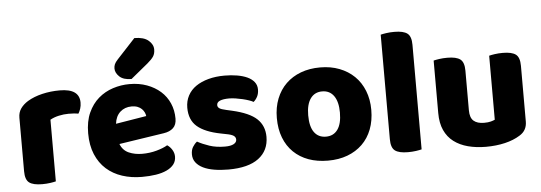

<svg xmlns="http://www.w3.org/2000/svg" viewBox="-50 -898 2989 1061"><g transform="rotate(-5 1445.0 -367.5)"><path d="M222 -1Q211 2 190.5 5Q170 8 146 8Q96 8 74 -8.5Q52 -25 52 -72V-369Q52 -398 67 -419.5Q82 -441 108 -457Q143 -478 189.5 -489Q236 -500 287 -500Q396 -500 396 -423Q396 -405 391 -389.5Q386 -374 379 -363Q360 -367 324 -367Q298 -367 270.5 -361Q243 -355 222 -343Z M590 -176Q604 -140 637 -125.5Q670 -111 711 -111Q753 -111 791 -121.5Q829 -132 852 -146Q868 -136 879 -118Q890 -100 890 -80Q890 -55 876 -37Q862 -19 836.5 -7Q811 5 776 10.5Q741 16 699 16Q640 16 589.5 -0.5Q539 -17 502 -50Q465 -83 444 -133Q423 -183 423 -250Q423 -316 444.5 -363.5Q466 -411 501.5 -441.5Q537 -472 582 -486.5Q627 -501 674 -501Q727 -501 770.5 -485Q814 -469 845.5 -441Q877 -413 894 -374Q911 -335 911 -289Q911 -255 892 -237Q873 -219 839 -214ZM581 -289 751 -317Q750 -327 745 -337.5Q740 -348 731 -357Q722 -366 708 -371.5Q694 -377 675 -377Q637 -377 611.5 -354Q586 -331 581 -289ZM723 -752Q775 -752 801 -730Q827 -708 827 -680Q827 -657 817 -641.5Q807 -626 783 -606L688 -528Q643 -528 621 -549Q599 -570 599 -594Q599 -606 603.5 -617Q608 -628 622 -643Z M1178 17Q1136 17 1100 11Q1064 5 1038.5 -7.5Q1013 -20 998.5 -39Q984 -58 984 -84Q984 -108 994 -124.5Q1004 -141 1018 -152Q1047 -136 1084.5 -123.5Q1122 -111 1171 -111Q1202 -111 1218.5 -120Q1235 -129 1235 -144Q1235 -158 1223 -166Q1211 -174 1183 -179L1153 -185Q1066 -202 1023.5 -238.5Q981 -275 981 -343Q981 -380 997 -410Q1013 -440 1042 -460Q1071 -480 1111.5 -491Q1152 -502 1201 -502Q1238 -502 1270.5 -496.5Q1303 -491 1327 -480Q1351 -469 1365 -451.5Q1379 -434 1379 -410Q1379 -387 1370.5 -370.5Q1362 -354 1349 -343Q1341 -348 1325 -353.5Q1309 -359 1290 -363.5Q1271 -368 1251.5 -371Q1232 -374 1216 -374Q1183 -374 1165 -366.5Q1147 -359 1147 -343Q1147 -332 1157 -325Q1167 -318 1195 -312L1226 -305Q1322 -283 1362.5 -244.5Q1403 -206 1403 -145Q1403 -69 1346 -26Q1289 17 1178 17Z M1731 16Q1671 16 1623 -1.5Q1575 -19 1540.5 -52.5Q1506 -86 1487.5 -134Q1469 -182 1469 -243Q1469 -302 1488 -350Q1507 -398 1541.5 -431.5Q1576 -465 1624 -483Q1672 -501 1731 -501Q1790 -501 1838 -482.5Q1886 -464 1920.5 -430.5Q1955 -397 1974 -349Q1993 -301 1993 -243Q1993 -183 1974.5 -135Q1956 -87 1921.5 -53.5Q1887 -20 1839 -2Q1791 16 1731 16ZM1643 -243Q1643 -180 1666 -148.5Q1689 -117 1731 -117Q1773 -117 1796 -149Q1819 -181 1819 -243Q1819 -303 1796 -335.5Q1773 -368 1731 -368Q1689 -368 1666 -335.5Q1643 -303 1643 -243Z M2081 -72V-652Q2092 -655 2112.5 -658Q2133 -661 2157 -661Q2207 -661 2229 -644.5Q2251 -628 2251 -581V-1Q2240 2 2219.5 5Q2199 8 2175 8Q2125 8 2103 -8.5Q2081 -25 2081 -72Z M2360 -484Q2371 -487 2391.5 -490Q2412 -493 2436 -493Q2486 -493 2508 -476.5Q2530 -460 2530 -413V-193Q2530 -152 2550 -134.5Q2570 -117 2608 -117Q2631 -117 2645.5 -121Q2660 -125 2668 -129V-484Q2679 -487 2699.5 -490Q2720 -493 2744 -493Q2794 -493 2816 -476.5Q2838 -460 2838 -413V-104Q2838 -54 2796 -29Q2761 -7 2712.5 4.5Q2664 16 2607 16Q2553 16 2507.5 4Q2462 -8 2429 -33Q2396 -58 2378 -97.5Q2360 -137 2360 -193Z"/></g></svg>

Font: Baloo 2 Latin ExtraBold
Style: Regular
Weight: 400
Designer: Sarang Kulkarni and Ek Type
Foundry: Ek Type
Version: Version 1.001